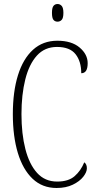

<svg xmlns="http://www.w3.org/2000/svg" viewBox="-20 -927 482 957"><path d="M262 10Q191 10 142.5 -36Q94 -82 69 -164.5Q44 -247 44 -358Q44 -470 69.5 -552Q95 -634 144.5 -679Q194 -724 266 -724Q337 -724 377 -690Q417 -656 417 -612Q417 -562 385 -562Q385 -621 356.5 -657Q328 -693 264 -693Q203 -693 164 -650Q125 -607 106 -531Q87 -455 87 -358Q87 -260 106.5 -184Q126 -108 165 -65Q204 -22 265 -22Q321 -22 352 -49Q383 -76 400 -118Q413 -109 413 -88Q413 -69 395 -46Q377 -23 343 -6.5Q309 10 262 10ZM267 -819Q254 -819 246.5 -828Q239 -837 239 -863Q239 -888 246.5 -897.5Q254 -907 267 -907Q279 -907 287.5 -897.5Q296 -888 296 -863Q296 -837 287.5 -828Q279 -819 267 -819Z"/></svg>

Font: Noto Serif Ethiopic ExtraCondensed ExtraLight
Style: Regular
Weight: 200
Width: 2
Designer: Monotype Design Team
Foundry: Monotype Imaging Inc.
Version: Version 2.102; ttfautohint (v1.8.4.7-5d5b)